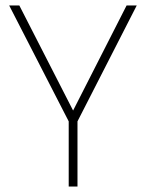

<svg xmlns="http://www.w3.org/2000/svg" viewBox="-20 -680 553 700"><path d="M230.5 -237.5 13.5 -660H50.5L246.5 -277L441.5 -660H478.5L262.5 -237.5V0H230.5Z"/></svg>

Font: League Spartan Thin
Style: Regular
Weight: 100
Foundry: The League of Moveable Type
Version: Version 2.002